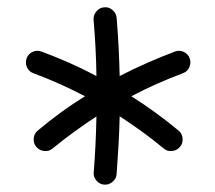

<svg xmlns="http://www.w3.org/2000/svg" viewBox="-20 -708 586 524"><path d="M79.1 -307.1Q70.8 -316.9 72 -330.3Q73.2 -343.8 83 -351.6Q114.3 -377.9 146.5 -401.4Q178.7 -424.8 211.9 -445.3Q144 -481 70.8 -508.3Q58.6 -512.7 53.5 -524.7Q48.3 -536.6 52.7 -548.8Q57.1 -561 68.8 -566.4Q80.6 -571.8 92.8 -567.4Q131.3 -553.2 168.9 -536.6Q206.5 -520 243.2 -500.5Q242.7 -538.1 240.7 -576.7Q238.8 -615.2 235.4 -653.8Q234.4 -666.5 242.9 -676.8Q251.5 -687 264.2 -688Q276.9 -689.5 286.9 -680.9Q296.9 -672.4 298.3 -659.7Q301.8 -618.2 303.7 -578.6Q305.7 -539.1 306.6 -500.5Q343.3 -519.5 381.1 -536.1Q418.9 -552.7 457.5 -567.4Q469.7 -571.8 481.4 -566.4Q493.2 -561 497.6 -548.8Q502 -536.6 496.8 -524.7Q491.7 -512.7 479.5 -508.3Q406.2 -481 338.4 -445.3Q405.8 -402.8 467.3 -351.6Q477.1 -343.8 478.3 -330.3Q479.5 -316.9 471.2 -307.1Q462.9 -297.4 449.7 -295.9Q436.5 -294.4 426.8 -302.7Q397.5 -327.1 367.4 -348.9Q337.4 -370.6 306.6 -390.6Q305.7 -350.6 303.5 -311.8Q301.3 -272.9 298.3 -232.9Q297.4 -220.2 287.1 -211.7Q276.9 -203.1 264.2 -204.1Q252 -205.1 243.2 -215.1Q234.4 -225.1 235.8 -237.8Q241.7 -311.5 243.2 -390.1Q212.4 -370.1 182.6 -348.4Q152.8 -326.7 123.5 -302.7Q113.8 -294.4 100.6 -295.9Q87.4 -297.4 79.1 -307.1Z"/></svg>

Font: Mikhak-DS1-FD Regular
Style: Regular
Weight: 400
Designer: Amin Abedi
Version: Version 3.2